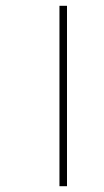

<svg xmlns="http://www.w3.org/2000/svg" viewBox="-20 -642 357 662"><path d="M185 -622H211V0H185Z"/></svg>

Font: Noto Sans ExtraCondensed Thin
Style: Regular
Weight: 100
Width: 2
Designer: Monotype Design Team
Foundry: Monotype Imaging Inc.
Version: Version 2.013; ttfautohint (v1.8.4.7-5d5b)